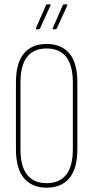

<svg xmlns="http://www.w3.org/2000/svg" viewBox="-20 -865 433 891"><path d="M196 6Q128 6 91 -38.5Q54 -83 54 -172V-483Q54 -573 91 -617Q128 -661 196 -661Q265 -661 302 -617Q339 -573 339 -483V-172Q339 -83 302 -38.5Q265 6 196 6ZM196 -15Q256 -15 287 -54Q318 -93 318 -173V-482Q318 -562 287 -601Q256 -640 196 -640Q137 -640 106 -601Q75 -562 75 -482V-173Q75 -93 106 -54Q137 -15 196 -15ZM227 -729Q223 -729 225 -735L271 -840Q273 -845 277 -845H289Q291 -845 292.5 -843.5Q294 -842 292 -839L244 -734Q242 -729 237 -729ZM149 -729Q145 -729 147 -735L193 -840Q195 -845 199 -845H211Q213 -845 214.5 -843.5Q216 -842 214 -839L166 -734Q164 -729 160 -729Z"/></svg>

Font: Sofia Sans Extra Condensed Thin
Style: Regular
Weight: 250
Version: Version 4.100